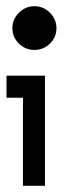

<svg xmlns="http://www.w3.org/2000/svg" viewBox="-20 -599 222 619"><path d="M1 -284V-355H125V0H54V-284ZM91 -579Q120 -579 141 -558Q162 -537 162 -508Q162 -479 141 -458.5Q120 -438 91 -438Q62 -438 41 -458.5Q20 -479 20 -508Q20 -537 41 -558Q62 -579 91 -579Z"/></svg>

Font: Googee
Style: Regular
Weight: 400
Designer: Peter Wiegel
Foundry: CATFonts Peter Wiegel
Version: 1.000